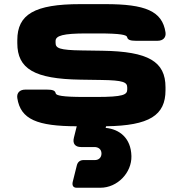

<svg xmlns="http://www.w3.org/2000/svg" viewBox="-20 -594 877 921"><path d="M63 -123.5C78.6 -21 159.2 11.2 348.1 11.7L334.5 66.4C327.1 95.7 341.3 111.3 368.7 111.3H433.1C450.7 111.3 466.8 121.1 466.8 142.6C466.8 162.1 453.1 173.8 435.5 173.8H380.9C363.3 173.8 352.5 183.6 348.6 199.2L329.1 277.3C324.7 294.9 330.6 306.6 347.7 306.6H461.4C543.5 306.6 612.3 234.4 610.4 154.8C608.4 67.4 552.2 25.4 486.8 19.5L488.8 11.7C696.8 8.8 773.9 -41 773.9 -161.1V-175.3C773.9 -298.8 691.9 -347.2 471.2 -350.6L372.6 -352.1C265.1 -353.5 246.6 -362.8 246.6 -388.2V-397.5C246.6 -422.9 282.7 -433.6 395 -433.6H452.6C560.1 -433.6 587.9 -426.3 589.8 -416C592.3 -402.8 606 -398.4 630.4 -398.4H736.3C760.7 -398.4 777.8 -413.1 773.9 -439C758.3 -541.5 676.3 -574.2 485.8 -574.2H365.7C145 -574.2 63 -524.9 63 -401.4V-387.2C63 -263.7 145 -215.3 365.7 -211.9L464.4 -210.4C571.8 -209 590.3 -199.7 590.3 -174.3V-165C590.3 -139.6 571.8 -128.9 441.9 -128.9H384.3C276.9 -128.9 249 -136.2 247.1 -146.5C244.6 -160.2 231 -164.1 206.5 -164.1H100.6C76.2 -164.1 59.1 -149.4 63 -123.5Z"/></svg>

Font: Gyrotrope Black
Style: Regular
Weight: 900
Designer: David Moles
Version: Version 1.003;Glyphs 3.3.1 (3343)